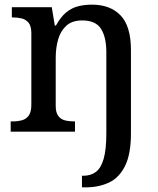

<svg xmlns="http://www.w3.org/2000/svg" viewBox="-20 -567 681 827"><path d="M333 240V190H339Q371 190 393 173.5Q415 157 426.5 117Q438 77 438 7V-342Q438 -407 415 -443Q392 -479 334 -479Q291 -479 266 -456.5Q241 -434 230.5 -397.5Q220 -361 220 -318V-111Q220 -82 231 -67.5Q242 -53 260 -48.5Q278 -44 300 -44H303V0H26V-44H33Q56 -44 74.5 -49Q93 -54 104 -69.5Q115 -85 115 -116V-424Q115 -454 103.5 -468.5Q92 -483 74 -487.5Q56 -492 34 -492H31V-536H203L216 -457H221Q242 -495 265.5 -514Q289 -533 316.5 -540Q344 -547 376 -547Q455 -547 499.5 -500.5Q544 -454 544 -351V8Q544 97 518.5 148Q493 199 449 219.5Q405 240 349 240Z"/></svg>

Font: ET Text
Style: Regular
Weight: 470
Designer: Monotype Design Team
Foundry: Monotype Imaging Inc.
Version: Version 2.009